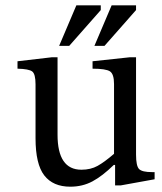

<svg xmlns="http://www.w3.org/2000/svg" viewBox="-20 -694 610 724"><path d="M563 -45V-18L436 5H414V-72H409Q366 -30 328.5 -10Q291 10 245 10Q180 10 147 -32.5Q114 -75 114 -173V-376Q114 -415 101.5 -424.5Q89 -434 46 -435V-463L175 -478H197V-186Q197 -54 287 -54Q322 -54 348 -68.5Q374 -83 410 -114V-377Q410 -415 394.5 -425Q379 -435 329 -435V-463L469 -478H493V-111Q493 -68 504.5 -56.5Q516 -45 553 -45ZM203 -521 268 -674H360V-656L241 -521ZM336 -521 401 -674H493V-656L374 -521Z"/></svg>

Font: myMathFont
Style: Regular
Weight: 400
Designer: Ross Mills, John Hudson & Paul Hanslow, Tiro Typeworks Ltd; with prior portions MicroPress Inc., and Coen Hoffman. Math 
Foundry: Tiro Typeworks Ltd
Version: Version 2.13 b171